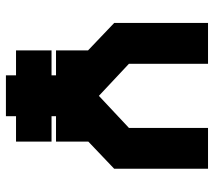

<svg xmlns="http://www.w3.org/2000/svg" viewBox="-58 -682 740 665"><g transform="rotate(90 312.5 -350.0)"><path d="M241.5 0V-35H155V-158H241.5V-173.5H155V-284.5L60 -375V-700H201.5V-426L312.5 -322L423.5 -426V-700H565V-375L471 -285.5V-173.5H383V-158H471V-35H383V0Z"/></g></svg>

Font: Tourney Expanded Black
Style: Regular
Weight: 900
Width: 7
Designer: Tyler Finck
Foundry: Etcetera Type Co
Version: Version 1.010; ttfautohint (v1.8.3)